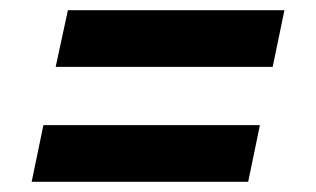

<svg xmlns="http://www.w3.org/2000/svg" viewBox="-20 -440 619 376"><path d="M89 -309 113 -420H537L514 -309ZM42 -84 65 -195H489L466 -84Z"/></svg>

Font: Saira Thin Expanded
Style: Bold Italic
Weight: 700
Width: 7
Italic angle: -12°
Version: Version 1.101